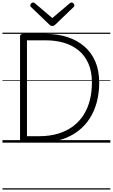

<svg xmlns="http://www.w3.org/2000/svg" viewBox="-20 -1153 912 1552"><path d="M170 0Q142 0 142 -19V-860Q142 -870 149 -874.5Q156 -879 170 -879H351Q446 -879 524.5 -853.5Q603 -828 661 -778.5Q719 -729 750.5 -655.5Q782 -582 782 -485Q782 -405 763.5 -332Q745 -259 707 -198.5Q669 -138 611 -93.5Q553 -49 474.5 -24.5Q396 0 296 0ZM198 -52H295Q383 -52 452.5 -73.5Q522 -95 573 -134Q624 -173 657.5 -227Q691 -281 707 -346.5Q723 -412 723 -485Q723 -574 695 -638.5Q667 -703 616 -745Q565 -787 497.5 -807Q430 -827 351 -827H198ZM559 -1133Q567 -1133 574 -1125.5Q581 -1118 581 -1109Q581 -1107 580.5 -1104Q580 -1101 576 -1097L428 -955Q423 -950 417.5 -946.5Q412 -943 403 -943Q394 -943 389 -946.5Q384 -950 378 -955L230 -1097Q226 -1101 225.5 -1104.5Q225 -1108 225 -1110Q225 -1119 232.5 -1126Q240 -1133 247 -1133Q252 -1133 256 -1130.5Q260 -1128 264 -1125L403 -1007L542 -1125Q547 -1128 550.5 -1130.5Q554 -1133 559 -1133ZM0 369H872V379H0ZM0 -20H872V0H0ZM0 -505H872V-500H0ZM0 -889H872V-879H0Z"/></svg>

Font: Playwrite HR Lijeva Guides
Style: Regular
Weight: 400
Designer: Veronika Burian, José Scaglione
Foundry: TypeTogether
Version: Version 1.003